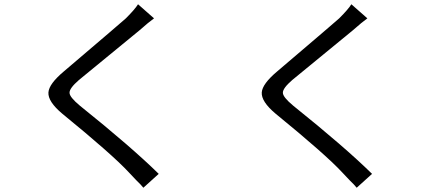

<svg xmlns="http://www.w3.org/2000/svg" viewBox="-20 -821 2040 900"><path d="M702 -735Q678 -718 634 -679L350 -446Q305 -407 306 -386Q306 -366 354 -326Q597 -131 724 -6L652 59Q641 45 618 23Q591 -5 584 -13Q506 -97 272 -288Q204 -345 207 -388Q210 -428 279 -486Q562 -727 570 -735Q613 -778 627 -801Z M1702 -735Q1678 -718 1634 -679L1350 -446Q1305 -407 1306 -386Q1306 -366 1354 -326Q1597 -131 1724 -6L1652 59Q1641 45 1618 23Q1591 -5 1584 -13Q1506 -97 1272 -288Q1204 -345 1207 -388Q1210 -428 1279 -486Q1562 -727 1570 -735Q1613 -778 1627 -801Z"/></svg>

Font: KaiGen Gothic CN Regular
Style: Regular
Weight: 400
Designer: Ryoko NISHIZUKA  (kana & ideographs); Paul D. Hunt (Latin, Greek & Cyrillic); Wenlong ZHANG  (bopomofo); Sandoll Communi
Foundry: Adobe Systems Incorporated
Version: Version 1.002.20150501